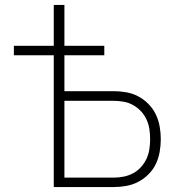

<svg xmlns="http://www.w3.org/2000/svg" viewBox="-20 -755 740 775"><path d="M197 0V-532H36V-570H197V-735H240V-570H401V-532H240V-387H439Q464 -387 489.5 -382.5Q515 -378 538 -366Q561 -354 579.5 -335Q598 -316 609 -293Q620 -270 624.5 -244.5Q629 -219 629 -193Q629 -168 624.5 -142Q620 -116 609 -93Q598 -70 579.5 -51.5Q561 -33 538 -21Q515 -9 489.5 -4.5Q464 0 439 0ZM240 -38H439Q459 -38 479 -42Q499 -46 517 -55.5Q535 -65 549 -80.5Q563 -96 571.5 -114.5Q580 -133 583 -153Q586 -173 586 -193Q586 -214 583 -234Q580 -254 571.5 -272.5Q563 -291 549 -306Q535 -321 517 -331Q499 -341 479 -344.5Q459 -348 439 -348H240Z"/></svg>

Font: Iosevka Aile Extralight
Style: Regular
Weight: 200
Designer: Belleve Invis
Foundry: Belleve Invis
Version: Version 31.1.0; ttfautohint (v1.8.4)